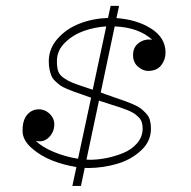

<svg xmlns="http://www.w3.org/2000/svg" viewBox="-20 -610 640 644"><path d="M426.3 -424.3Q425.8 -451.2 445.3 -465.8Q464.8 -480.5 490.7 -476.6Q445.3 -518.1 364.7 -521.5L317.9 -299.8Q322.8 -298.3 332.5 -294.4Q345.2 -289.6 366.9 -282.2Q388.7 -274.9 400.1 -270.8Q411.6 -266.6 428 -259.5Q444.3 -252.4 452.9 -245.6Q461.4 -238.8 470.5 -229Q479.5 -219.2 482.9 -206.8Q486.3 -194.3 486.3 -179.2Q486.8 -136.7 453.6 -105.7Q420.4 -74.7 373.8 -60.8Q327.1 -46.9 276.4 -46.4Q274.4 -46.4 270.5 -46.6Q266.6 -46.9 264.2 -46.9L251.5 13.7H222.7L236.3 -49.8Q194.8 -56.2 155.5 -71.5Q116.2 -86.9 86.2 -113.3Q56.2 -139.6 55.7 -169.9Q55.2 -205.6 70.1 -223.9Q85 -242.2 107.9 -243.2Q129.9 -244.1 146.2 -228.5Q162.6 -212.9 162.1 -191.9Q161.6 -166.5 143.6 -148.9Q125.5 -131.3 100.1 -137.7Q121.1 -116.7 160.4 -100.3Q199.7 -84 241.7 -77.6L285.6 -282.2Q274.9 -286.1 255.4 -293Q235.8 -299.8 226.8 -303Q217.8 -306.2 203.1 -312.5Q188.5 -318.8 181.6 -324Q174.8 -329.1 165.8 -337.4Q156.7 -345.7 152.8 -355Q148.9 -364.3 146.2 -377Q143.6 -389.6 143.6 -405.3Q144 -447.3 173.3 -480.5Q202.6 -513.7 247.3 -531Q292 -548.3 342.3 -549.8L351.1 -590.3H379.4L370.6 -549.3Q439 -544.4 486.8 -514.2Q534.7 -483.9 535.2 -434.6Q535.6 -410.6 521.2 -391.6Q506.8 -372.6 477.5 -372.1Q460.9 -371.6 443.8 -385.5Q426.8 -399.4 426.3 -424.3ZM170.9 -405.3Q170.9 -384.3 175 -371.6Q179.2 -358.9 193.4 -348.9Q207.5 -338.9 221.9 -333Q236.3 -327.1 269 -316.4Q283.2 -311.5 291 -309.1L336.4 -521.5Q298.3 -519 262.2 -506.6Q226.1 -494.1 198.5 -467.5Q170.9 -440.9 170.9 -405.3ZM458.5 -179.2Q458.5 -191.4 455.3 -200.7Q452.1 -210 444.3 -217.5Q436.5 -225.1 428.2 -230.5Q419.9 -235.8 405.3 -241.5Q390.6 -247.1 378.9 -251Q367.2 -254.9 346.7 -261.2Q326.2 -267.6 312 -272.5L270 -74.7Q271.5 -74.7 273.9 -74.5Q276.4 -74.2 277.3 -74.2Q304.7 -73.7 334.5 -79.3Q364.3 -85 393.1 -96.7Q421.9 -108.4 440.2 -129.9Q458.5 -151.4 458.5 -179.2Z"/></svg>

Font: Compagnon Light Italic
Style: Regular
Weight: 400
Italic angle: -12°
Designer: Valentin Papon
Foundry: Velvetyne Type Foundry
Version: Version 1.000;PS 001.000;hotconv 1.0.88;makeotf.lib2.5.64775